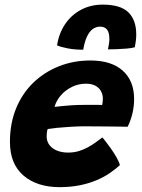

<svg xmlns="http://www.w3.org/2000/svg" viewBox="-20 -788 598 811"><path d="M486.5 -90.5Q468 -73.5 443.5 -56.8Q419 -40 387.8 -26.8Q356.5 -13.5 317.5 -5.5Q278.5 2.5 232 2.5Q136.5 2.5 79.2 -46.5Q22 -95.5 22 -188.5Q22 -267 48 -330.2Q74 -393.5 120.5 -438.5Q167 -483.5 228.8 -508Q290.5 -532.5 362 -532.5Q450.5 -532.5 498.5 -489.5Q546.5 -446.5 546.5 -369.5Q546.5 -340 539.5 -309.5Q532.5 -279 519 -252.5Q512.5 -253 487.8 -253.2Q463 -253.5 431.8 -253.8Q400.5 -254 372.5 -254.2Q344.5 -254.5 331 -254.5Q303 -254 274 -252.2Q245 -250.5 220.8 -248Q196.5 -245.5 181.5 -243Q177 -231 177 -212.5Q177 -191 188.8 -175.5Q200.5 -160 221 -151.8Q241.5 -143.5 267.5 -143.5Q290.5 -143.5 310.8 -149.2Q331 -155 348.8 -164.5Q366.5 -174 382.2 -185.2Q398 -196.5 412.5 -207.5Q415 -205 425 -192.2Q435 -179.5 447.8 -161.5Q460.5 -143.5 471.5 -124.5Q482.5 -105.5 486.5 -90.5ZM210.5 -336.5Q222.5 -338 241.5 -340Q260.5 -342 285.2 -343.5Q310 -345 338 -345Q354.5 -345.5 369.8 -345.2Q385 -345 396.5 -345Q408 -345 411.5 -344.5Q413 -351 413.8 -358.5Q414.5 -366 414.5 -373Q414 -389.5 406.2 -403.5Q398.5 -417.5 382.8 -426Q367 -434.5 343 -434.5Q311 -434.5 283 -420.5Q255 -406.5 236 -384Q217 -361.5 210.5 -336.5ZM221 -596.5Q229 -648 255.5 -686.8Q282 -725.5 322.8 -747Q363.5 -768.5 414 -768.5Q489 -768.5 522.2 -736Q555.5 -703.5 555.5 -642.5Q555.5 -629.5 553.8 -615.8Q552 -602 549.5 -588.5Q536 -584.5 515.2 -582.8Q494.5 -581 473 -580.2Q451.5 -579.5 436 -579.5Q438.5 -591.5 440.2 -602.5Q442 -613.5 442 -622.5Q442 -651 432 -663.2Q422 -675.5 403 -675.5Q386 -675.5 372 -665.5Q358 -655.5 347.8 -634.2Q337.5 -613 331.5 -578Q295 -578 265.5 -583.8Q236 -589.5 221 -596.5Z"/></svg>

Font: Grandstander Thin
Style: Bold Italic
Weight: 700
Italic angle: -15°
Version: Version 1.200